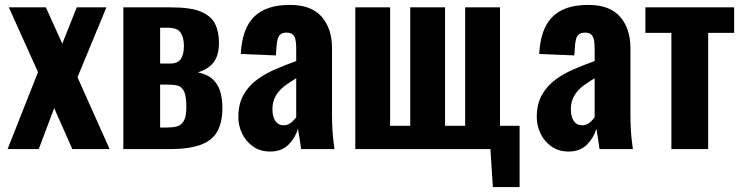

<svg xmlns="http://www.w3.org/2000/svg" viewBox="-20 -608 3029 783"><path d="M11 0 135 -314 16 -578H167L234 -430L293 -578H414L296 -293L427 0H275L201 -167L138 0Z M483 0V-578H678Q760 -578 801.5 -559.5Q843 -541 858 -509Q873 -477 873 -435Q873 -381 850.5 -353Q828 -325 787 -313Q828 -304 849 -283.5Q870 -263 878.5 -233.5Q887 -204 887 -167Q887 -112 867.5 -74.5Q848 -37 801 -18.5Q754 0 672 0ZM633 -88H662Q684 -88 701.5 -92.5Q719 -97 729.5 -115Q740 -133 740 -172Q740 -216 730.5 -235.5Q721 -255 704 -259Q687 -263 664 -263H633ZM633 -349H676Q705 -349 717.5 -367.5Q730 -386 730 -421Q730 -455 716.5 -475Q703 -495 664 -495H633Z M1082 10Q1041 10 1011.5 -11Q982 -32 967 -64Q952 -96 952 -130Q952 -184 973 -221Q994 -258 1028 -283Q1062 -308 1104 -326Q1146 -344 1188 -359V-413Q1188 -432 1185 -446Q1182 -460 1173.5 -467.5Q1165 -475 1149 -475Q1133 -475 1124.5 -468.5Q1116 -462 1112.5 -449.5Q1109 -437 1108 -422L1105 -382L962 -388Q967 -490 1015.5 -539Q1064 -588 1162 -588Q1250 -588 1292 -539.5Q1334 -491 1334 -412V-143Q1334 -109 1335.5 -82.5Q1337 -56 1339.5 -35.5Q1342 -15 1344 0H1208Q1205 -22 1201 -48Q1197 -74 1195 -83Q1185 -47 1157 -18.5Q1129 10 1082 10ZM1137 -97Q1148 -97 1158 -102Q1168 -107 1175.5 -115Q1183 -123 1188 -130V-289Q1167 -276 1149 -263.5Q1131 -251 1118 -236Q1105 -221 1098 -203Q1091 -185 1091 -162Q1091 -132 1103 -114.5Q1115 -97 1137 -97Z M1990 155 1980 0H1429V-578H1571V-95H1653V-578H1795V-95H1877V-578H2019V-95H2099V155Z M2299 10Q2258 10 2228.5 -11Q2199 -32 2184 -64Q2169 -96 2169 -130Q2169 -184 2190 -221Q2211 -258 2245 -283Q2279 -308 2321 -326Q2363 -344 2405 -359V-413Q2405 -432 2402 -446Q2399 -460 2390.5 -467.5Q2382 -475 2366 -475Q2350 -475 2341.5 -468.5Q2333 -462 2329.5 -449.5Q2326 -437 2325 -422L2322 -382L2179 -388Q2184 -490 2232.5 -539Q2281 -588 2379 -588Q2467 -588 2509 -539.5Q2551 -491 2551 -412V-143Q2551 -109 2552.5 -82.5Q2554 -56 2556.5 -35.5Q2559 -15 2561 0H2425Q2422 -22 2418 -48Q2414 -74 2412 -83Q2402 -47 2374 -18.5Q2346 10 2299 10ZM2354 -97Q2365 -97 2375 -102Q2385 -107 2392.5 -115Q2400 -123 2405 -130V-289Q2384 -276 2366 -263.5Q2348 -251 2335 -236Q2322 -221 2315 -203Q2308 -185 2308 -162Q2308 -132 2320 -114.5Q2332 -97 2354 -97Z M2718 0V-474H2612V-578H2974V-474H2868V0Z"/></svg>

Font: Oswald SemiBold
Style: Regular
Weight: 600
Designer: Vernon Adams
Foundry: Vernon Adams
Version: Version 4.100; ttfautohint (v1.8.1.43-b0c9)